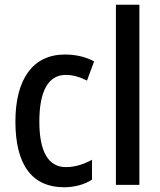

<svg xmlns="http://www.w3.org/2000/svg" viewBox="-20 -780 676 810"><path d="M250 10C293 10 336 -1 368 -22V-106C333 -87 297 -75 258 -75C184 -75 146 -140 146 -267C146 -397 184 -464 258 -464C287 -464 318 -455 347 -440L377 -521C344 -539 302 -550 254 -550C119 -550 45 -447 45 -267C45 -80 119 10 250 10Z M568 0V-760H469V0Z"/></svg>

Font: Noto Sans Thai Looped Condensed Medium
Style: Regular
Weight: 500
Width: 3
Designer: Sasikarn Vongin, Ben Mitchell
Foundry: The Fontpad Ltd
Version: Version 1.001